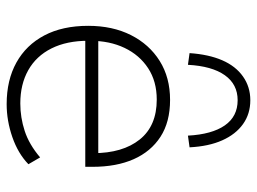

<svg xmlns="http://www.w3.org/2000/svg" viewBox="-120 -662 790 591"><g transform="rotate(90 275.5 -367.0)"><path d="M301 8Q227 8 173 -22Q119 -52 89.5 -108Q60 -164 60 -243Q60 -318 88.5 -374.5Q117 -431 168 -463Q219 -495 288 -495Q356 -495 401.5 -465.5Q447 -436 470.5 -383Q494 -330 494 -256V-234H89V-274H472L452 -258Q452 -349 410 -401.5Q368 -454 287 -454Q231 -454 190.5 -427.5Q150 -401 128 -355Q106 -309 106 -249V-243Q106 -177 129.5 -130Q153 -83 196.5 -58.5Q240 -34 299 -34Q342 -34 383.5 -47.5Q425 -61 465 -95L486 -59Q453 -27 402.5 -9.5Q352 8 301 8ZM180 -550 144 -555Q148 -614 166 -655.5Q184 -697 216 -719.5Q248 -742 289 -742Q331 -742 362.5 -719.5Q394 -697 412.5 -655.5Q431 -614 434 -555L398 -550Q394 -624 366.5 -663.5Q339 -703 289 -703Q240 -703 212 -663.5Q184 -624 180 -550Z"/></g></svg>

Font: Nunito Sans 10pt ExtraLight
Style: Regular
Weight: 250
Designer: Vernon Adams
Foundry: Vernon Adams
Version: Version 3.101;gftools[0.9.27]